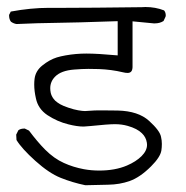

<svg xmlns="http://www.w3.org/2000/svg" viewBox="-20 -574 540 556"><path d="M168 -551.3H121.6Q69.8 -551.3 11.2 -540.5L6.3 -530.8Q6.3 -530.3 6.3 -529.8Q6.3 -518.1 11.7 -511.2Q19 -505.9 27.8 -504.4Q90.8 -507.3 141.6 -507.8Q192.4 -508.3 320.8 -512.7V-413.6Q262.7 -418.9 230 -418.9Q199.7 -418.9 169.9 -413.6Q155.8 -411.1 144.5 -407.7Q123 -400.9 102.5 -384.3Q83 -368.7 80.1 -345.7Q79.1 -337.9 79.1 -329.1Q79.1 -310.5 84 -289.1Q90.3 -258.8 117.2 -240.7Q146 -221.7 178.2 -213.9Q203.1 -207.5 222.2 -207.5Q227.5 -207.5 241.7 -209Q293.5 -214.4 313 -214.4Q332.5 -214.4 349.6 -209.5Q377.4 -201.7 391.1 -188Q402.8 -176.8 405.3 -160.6Q405.8 -157.7 405.8 -154.8Q405.8 -137.7 389.9 -121.8Q374 -106 347.7 -94.7Q313.5 -80.1 267.1 -80.1Q244.6 -80.1 223.1 -84Q191.9 -89.8 165 -102.1Q136.7 -114.7 110.8 -140.6Q88.4 -163.1 64 -195.8L51.8 -201.7Q50.8 -201.7 50.3 -201.7Q39.6 -201.7 33.2 -196.8L26.9 -184.1L27.8 -168.5Q43 -143.6 82.3 -108.2Q121.6 -72.8 155.5 -59.1Q189.5 -45.4 227.1 -37.6Q259.3 -38.6 293 -39.1Q326.7 -39.6 355.5 -49.8Q385.7 -60.5 417.5 -92.3Q444.3 -119.1 447.3 -138.2Q448.7 -147 448.7 -157.2Q448.7 -167.5 446.3 -177.7Q442.9 -195.8 411.6 -224.1Q380.4 -252.4 321.3 -253.9Q297.9 -254.4 274.4 -254.4Q251 -254.4 241.9 -253.4Q232.9 -252.4 226.1 -252.4Q219.2 -252.4 206.5 -254.6Q193.8 -256.8 178.5 -262Q163.1 -267.1 154.5 -272Q146 -276.9 140.1 -282.2Q129.9 -292.5 127 -304.7Q125.5 -312 125.5 -318.4Q125.5 -337.9 139.6 -352.1Q156.7 -369.6 194.8 -372.6Q218.3 -374.5 236.3 -374.5Q254.4 -374.5 266.6 -374Q302.7 -372.6 335.9 -364.7Q343.3 -362.8 349.6 -362.8Q356 -362.8 359.6 -366.5Q363.3 -370.1 363.8 -379.4V-512.2L425.3 -506.3Q426.8 -506.3 428.2 -506.3Q442.9 -506.3 453.6 -513.2L459.5 -525.9Q460 -527.3 460 -529.3Q460 -538.1 455.1 -543.9Q430.2 -553.7 400.9 -553.7Q398.9 -553.7 390.6 -553.2Q238.3 -551.3 168 -551.3Z"/></svg>

Font: NaikaiFont
Style: Light
Weight: 300
Version: Version 1.89